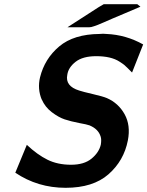

<svg xmlns="http://www.w3.org/2000/svg" viewBox="-20 -876 703 916"><path d="M302 -746 451 -842 475 -856H496H635L650 -844Q611 -827 573.5 -811.5Q536 -796 515.5 -787Q495 -778 475.5 -769.5Q456 -761 447 -757.5Q438 -754 429 -751Q420 -748 415.5 -747Q411 -746 406 -746ZM53 -52 108 -185Q158 -138 206.5 -114Q255 -90 319 -90Q381 -90 416.5 -119Q452 -148 461 -186Q465 -211 460 -225Q449 -260 409 -277H410Q393 -283 358 -289Q317 -297 288.5 -306.5Q260 -316 227.5 -340.5Q195 -365 179 -402V-401Q158 -452 171 -507Q193 -596 262.5 -654.5Q332 -713 455 -714Q472 -716 488 -714Q581 -710 663 -664L610 -530L588 -552L573 -566Q570 -569 550 -582Q510 -608 439 -608Q375 -608 340.5 -581Q306 -554 301 -519Q290 -465 358 -444Q376 -438 423.5 -427Q471 -416 490 -408Q545 -384 574.5 -331Q604 -278 590 -206Q571 -109 497.5 -44.5Q424 20 293 20Q160 20 53 -52Z"/></svg>

Font: Coval
Style: ExtraBold Italic
Weight: 800
Foundry: Context Ltd
Version: Version 001.000